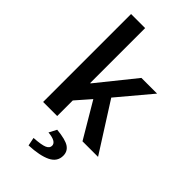

<svg xmlns="http://www.w3.org/2000/svg" viewBox="-284 -781 1090 1090"><g transform="rotate(45 261.0 -236.5)"><path d="M73 0V-706H186V-265H189L371 -491H497L329 -291L514 0H389L263 -213L186 -125V0ZM189 233 179 183Q240 179 262.5 169Q285 159 285 140Q285 107 217 101L241 55Q314 62 342 81Q370 100 370 135Q370 183 323 206Q276 229 189 233Z"/></g></svg>

Font: TT Toshiba Sans Medium
Style: Regular
Weight: 500
Designer: Paul D. Hunt
Foundry: Toshiba Corporation
Version: Version 2.020;PS 2.000;hotconv 1.0.86;makeotf.lib2.5.63406